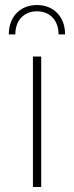

<svg xmlns="http://www.w3.org/2000/svg" viewBox="-20 -744 295 764"><path d="M41 -607C41 -664 76 -699 127 -699C178 -699 213 -664 213 -607H239C239 -679 192 -724 127 -724C62 -724 15 -679 15 -607ZM111 0H144V-519H111Z"/></svg>

Font: Talent ExtraLight
Style: Regular
Weight: 200
Designer: Mike Powis
Version: Version 1.001;hotconv 1.0.109;makeotfexe 2.5.65596